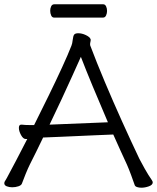

<svg xmlns="http://www.w3.org/2000/svg" viewBox="-21 -866 732 895"><path d="M231 -784Q222 -784 217.5 -794Q213 -804 213 -816Q213 -827 217.5 -836.5Q222 -846 232 -846H460Q469 -846 473.5 -836.5Q478 -827 478 -815Q478 -804 473.5 -794Q469 -784 459 -784ZM99 -218Q87 -218 77 -236.5Q67 -255 67 -270Q67 -285 78 -285H80Q89 -284 98 -283.5Q107 -283 119 -283H138Q172 -351 206 -420.5Q240 -490 268 -551Q296 -612 312 -653Q316 -662 318 -680.5Q320 -699 325 -705Q330 -711 344 -711Q361 -711 379 -702.5Q397 -694 401 -684Q401 -684 401 -683L402 -681Q402 -681 402 -680Q402 -676 400.5 -670.5Q399 -665 399 -660Q399 -655 400 -653Q429 -576 467.5 -484.5Q506 -393 548 -300Q590 -207 629 -125Q637 -109 654 -79Q671 -49 687 -26Q689 -23 690 -20.5Q691 -18 691 -16Q691 -4 673 2.5Q655 9 638 9Q627 9 618 6Q609 3 607 -3Q601 -21 590 -50.5Q579 -80 571 -98Q556 -130 540 -165.5Q524 -201 507 -239Q507 -239 483.5 -238Q460 -237 423 -235.5Q386 -234 344.5 -232Q303 -230 265.5 -228.5Q228 -227 204.5 -226Q181 -225 180 -225Q164 -191 148 -159Q132 -127 118 -99Q110 -83 98.5 -55Q87 -27 81 -10Q78 -2 64.5 2.5Q51 7 36 7Q22 7 10.5 2.5Q-1 -2 -1 -12Q-1 -18 3 -23Q7 -29 11 -36.5Q15 -44 24.5 -62Q34 -80 53.5 -116.5Q73 -153 106 -218ZM482 -296Q445 -382 411 -464Q377 -546 356 -601Q339 -563 315.5 -511Q292 -459 265 -401Q238 -343 210 -285Z"/></svg>

Font: Klee One SemiBold
Style: Regular
Weight: 600
Designer: Fontworks Inc.
Foundry: Fontworks Inc.
Version: Version 1.00;January 12, 2022;FontCreator 13.0.0.2683 64-bit